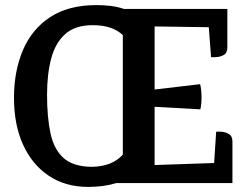

<svg xmlns="http://www.w3.org/2000/svg" viewBox="-20 -720 964 755"><path d="M894 0H437Q388 15 327 15Q237 15 171.5 -29Q106 -73 70.5 -151.5Q35 -230 35 -335Q35 -440 70 -522.5Q105 -605 177 -652.5Q249 -700 360 -700Q390 -700 417 -696.5Q444 -693 467 -685H874V-534Q874 -512 860 -504Q846 -496 830.5 -495.5Q815 -495 810 -495L801 -613L588 -616V-368L767 -389Q772 -369 772.5 -341Q773 -313 768 -290L588 -300V-71L822 -79L830 -202Q835 -203 850.5 -202Q866 -201 880 -193Q894 -185 894 -163ZM165 -347Q165 -259 178.5 -196Q192 -133 229.5 -99Q267 -65 340 -64Q421 -65 463 -112V-582Q443 -601 414 -611Q385 -621 344 -621Q276 -621 237 -586.5Q198 -552 181.5 -490.5Q165 -429 165 -347Z"/></svg>

Font: Karma Variable Light
Style: Regular
Weight: 300
Designer: Joana Correia
Foundry: Indian Type Foundry
Version: Version 3.000